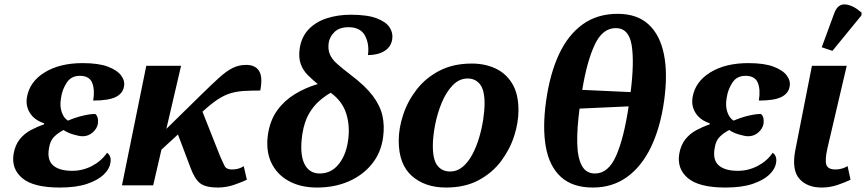

<svg xmlns="http://www.w3.org/2000/svg" viewBox="-20 -831 3888 861"><path d="M248 10Q130 10 80 -32Q30 -74 41 -141Q48 -181 68.5 -206.5Q89 -232 118 -247.5Q147 -263 177 -273L178 -278Q135 -292 114.5 -324Q94 -356 101 -396Q113 -465 180.5 -506.5Q248 -548 351 -548Q422 -548 464 -532Q506 -516 523.5 -492Q541 -468 536 -443Q531 -412 499 -396Q467 -380 398 -380Q406 -430 393 -460.5Q380 -491 338 -491Q299 -491 279 -460Q259 -429 254 -394Q247 -357 256.5 -329Q266 -301 285 -290Q317 -304 350.5 -312Q384 -320 407 -320Q414 -315 417.5 -304Q421 -293 419 -276Q415 -254 395.5 -237Q376 -220 351 -220Q335 -220 308.5 -228Q282 -236 265 -248Q240 -235 222.5 -217.5Q205 -200 200 -168Q190 -115 217.5 -90Q245 -65 304 -65Q351 -65 393 -87Q435 -109 460 -146Q481 -131 475 -100Q471 -73 445 -48Q419 -23 370.5 -6.5Q322 10 248 10Z M527 0 636 -536H792L726 -253L879 -403Q929 -452 962 -482Q995 -512 1023 -526Q1051 -540 1084 -540Q1125 -540 1142 -512.5Q1159 -485 1147 -425Q1105 -425 1073 -423Q1041 -421 1013 -412.5Q985 -404 955.5 -384.5Q926 -365 888 -330L968 -128Q979 -103 987 -87Q995 -71 1020 -71Q1037 -71 1050 -75Q1063 -79 1073 -86L1087 -25Q1071 -17 1033.5 -3.5Q996 10 957 10Q904 10 879 -8Q854 -26 835 -77L778 -228L704 -160L667 0Z M1402 10Q1327 10 1273.5 -20Q1220 -50 1195.5 -104Q1171 -158 1182 -231Q1192 -293 1223.5 -336.5Q1255 -380 1302.5 -409Q1350 -438 1405 -454Q1382 -473 1361 -493.5Q1340 -514 1329 -543Q1318 -572 1324 -614Q1332 -666 1364 -699.5Q1396 -733 1445.5 -749Q1495 -765 1553 -765Q1627 -765 1669 -749Q1711 -733 1727 -708.5Q1743 -684 1739 -656Q1734 -621 1704.5 -602.5Q1675 -584 1630 -584Q1637 -634 1616.5 -671.5Q1596 -709 1543 -709Q1502 -709 1480 -687.5Q1458 -666 1454 -639Q1450 -610 1459 -588Q1468 -566 1491.5 -545Q1515 -524 1553 -495Q1618 -446 1651.5 -401.5Q1685 -357 1695 -312Q1705 -267 1698 -216Q1689 -147 1648.5 -96.5Q1608 -46 1544.5 -18Q1481 10 1402 10ZM1414 -53Q1464 -53 1497 -92.5Q1530 -132 1540 -195Q1551 -263 1533 -320.5Q1515 -378 1463 -415Q1438 -401 1412 -378.5Q1386 -356 1365.5 -321Q1345 -286 1336 -231Q1323 -144 1344 -98.5Q1365 -53 1414 -53Z M1980 10Q1886 10 1827 -42Q1768 -94 1768 -200Q1768 -256 1788 -316.5Q1808 -377 1848 -429Q1888 -481 1950 -513.5Q2012 -546 2096 -546Q2154 -546 2201 -524.5Q2248 -503 2276.5 -457Q2305 -411 2305 -336Q2305 -282 2286 -222Q2267 -162 2227.5 -109Q2188 -56 2126.5 -23Q2065 10 1980 10ZM1998 -62Q2030 -62 2055 -83Q2080 -104 2098.5 -139Q2117 -174 2129 -215Q2141 -256 2147 -296Q2153 -336 2153 -368Q2153 -427 2132.5 -453Q2112 -479 2077 -479Q2039 -479 2009.5 -448Q1980 -417 1960.5 -369.5Q1941 -322 1931 -270Q1921 -218 1921 -176Q1921 -115 1941.5 -88.5Q1962 -62 1998 -62Z M2639 10Q2548 10 2496 -37Q2444 -84 2428 -171Q2412 -258 2429 -379Q2446 -500 2486.5 -587Q2527 -674 2592.5 -721.5Q2658 -769 2750 -769Q2837 -769 2888.5 -721.5Q2940 -674 2957.5 -586.5Q2975 -499 2958 -378Q2941 -258 2899 -171Q2857 -84 2791.5 -37Q2726 10 2639 10ZM2808 -418Q2825 -553 2812.5 -629Q2800 -705 2741 -705Q2682 -705 2647 -630.5Q2612 -556 2591 -428ZM2648 -53Q2708 -53 2743 -132.5Q2778 -212 2799 -354L2579 -344Q2567 -254 2568.5 -189Q2570 -124 2589 -88.5Q2608 -53 2648 -53Z M3233 10Q3115 10 3065 -32Q3015 -74 3026 -141Q3033 -181 3053.5 -206.5Q3074 -232 3103 -247.5Q3132 -263 3162 -273L3163 -278Q3120 -292 3099.5 -324Q3079 -356 3086 -396Q3098 -465 3165.5 -506.5Q3233 -548 3336 -548Q3407 -548 3449 -532Q3491 -516 3508.5 -492Q3526 -468 3521 -443Q3516 -412 3484 -396Q3452 -380 3383 -380Q3391 -430 3378 -460.5Q3365 -491 3323 -491Q3284 -491 3264 -460Q3244 -429 3239 -394Q3232 -357 3241.5 -329Q3251 -301 3270 -290Q3302 -304 3335.5 -312Q3369 -320 3392 -320Q3399 -315 3402.5 -304Q3406 -293 3404 -276Q3400 -254 3380.5 -237Q3361 -220 3336 -220Q3320 -220 3293.5 -228Q3267 -236 3250 -248Q3225 -235 3207.5 -217.5Q3190 -200 3185 -168Q3175 -115 3202.5 -90Q3230 -65 3289 -65Q3336 -65 3378 -87Q3420 -109 3445 -146Q3466 -131 3460 -100Q3456 -73 3430 -48Q3404 -23 3355.5 -6.5Q3307 10 3233 10Z M3665 10Q3599 10 3564.5 -29.5Q3530 -69 3546 -155L3621 -536H3777L3690 -164Q3679 -115 3685.5 -93Q3692 -71 3727 -71Q3743 -71 3757 -75.5Q3771 -80 3781 -86L3794 -25Q3772 -14 3737 -2Q3702 10 3665 10ZM3713 -603 3665 -619 3722 -774Q3738 -815 3772.5 -811Q3807 -807 3844 -774L3843 -762Z"/></svg>

Font: Noto Serif
Style: Bold Italic
Weight: 700
Italic angle: -12°
Designer: Monotype Design Team
Foundry: Monotype Imaging Inc.
Version: Version 2.013